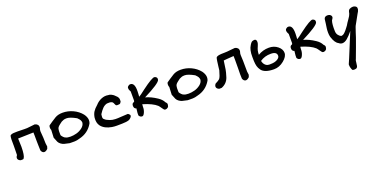

<svg xmlns="http://www.w3.org/2000/svg" viewBox="-18 -1285 4936 2496"><g transform="rotate(-20 2450.0 -37.0)"><path d="M100 -4Q69 -14 62 -36Q55 -58 76 -84L78 -209Q74 -320 84 -350Q95 -365 132 -368.5Q169 -372 282 -368Q315 -366 364 -373Q413 -380 427 -380Q451 -376 465.5 -360Q480 -344 477 -318Q466 -282 468 -268Q477 -175 477 -101L483 -55L473 -25Q442 5 418 0Q394 -5 382 -37L380 -102Q380 -104 379.5 -119.5Q379 -135 378.5 -167Q378 -199 378 -245L377 -287Q169 -281 163 -281Q164 -247 165.5 -209.5Q167 -172 167 -164.5Q167 -157 165 -110Q158 -16 132 -5Q130 -4 100 -4Z M772 5Q721 -6 701.5 -11Q682 -16 660 -31.5Q638 -47 627.5 -68Q617 -89 601 -133L606 -239Q599 -250 599 -271Q599 -292 606 -302Q649 -333 715 -374Q757 -399 820 -399Q894 -399 962.5 -367Q1031 -335 1076 -279Q1128 -208 1101 -146Q1037 -36 911 -7Q895 -1 875.5 2Q856 5 844 5.5Q832 6 806 5.5Q780 5 772 5ZM813 -71Q853 -71 896.5 -82.5Q940 -94 977 -122.5Q1014 -151 1019 -190Q1018 -202 1015.5 -211Q1013 -220 1007.5 -228.5Q1002 -237 998.5 -241Q995 -245 986.5 -254Q978 -263 975 -266Q890 -313 846 -313Q815 -313 802 -307Q774 -296 772 -294Q766 -289 753 -280Q740 -271 735 -266Q702 -241 699 -217Q696 -205 695.5 -191Q695 -177 695.5 -160Q696 -143 696 -133Q703 -119 719 -102.5Q735 -86 747 -83Q770 -71 813 -71Z M1499 0Q1486 0 1463.5 0.5Q1441 1 1428 1Q1415 1 1396 0Q1377 -1 1361 -4Q1261 -21 1215 -81Q1183 -124 1190 -195Q1197 -242 1217.5 -274Q1238 -306 1279 -341Q1313 -380 1361 -400Q1409 -420 1456 -411Q1477 -412 1499.5 -400Q1522 -388 1531.5 -379Q1541 -370 1564 -347Q1578 -329 1580 -313Q1582 -297 1579 -275Q1566 -251 1553 -250Q1550 -250 1535 -248.5Q1520 -247 1512 -250Q1504 -253 1500 -263Q1486 -298 1476 -304Q1461 -314 1440 -315Q1419 -316 1403 -314Q1368 -305 1342 -278.5Q1316 -252 1288 -208Q1288 -206 1285.5 -188.5Q1283 -171 1285 -157Q1287 -143 1298 -138Q1314 -118 1366 -99Q1398 -87 1437 -86Q1476 -85 1504 -88L1612 -94Q1620 -91 1630 -80.5Q1640 -70 1640 -63Q1640 -39 1600 -14Q1562 0 1499 0Z M1829 -114Q1831 -76 1814.5 -38Q1798 0 1779 0Q1751 0 1735 -28Q1732 -49 1742 -123Q1712 -130 1710.5 -166.5Q1709 -203 1737 -211Q1748 -215 1748 -230V-355Q1747 -358 1738.5 -374Q1730 -390 1731 -402Q1727 -419 1743 -433Q1759 -447 1773 -446Q1835 -446 1832 -328Q1833 -315 1830.5 -290Q1828 -265 1828 -254V-253Q1853 -266 1920 -319Q2072 -433 2102 -425Q2143 -414 2133 -375Q2121 -332 1897 -219Q1971 -200 2053 -145Q2103 -112 2124 -69Q2139 -55 2142.5 -44Q2146 -33 2137 -5Q2130 9 2111.5 16Q2093 23 2080 17Q2073 14 2053 -15.5Q2033 -45 2022 -56Q1964 -109 1832 -148Z M2405 5Q2354 -6 2334.5 -11Q2315 -16 2293 -31.5Q2271 -47 2260.5 -68Q2250 -89 2234 -133L2239 -239Q2232 -250 2232 -271Q2232 -292 2239 -302Q2282 -333 2348 -374Q2390 -399 2453 -399Q2527 -399 2595.5 -367Q2664 -335 2709 -279Q2761 -208 2734 -146Q2670 -36 2544 -7Q2528 -1 2508.5 2Q2489 5 2477 5.5Q2465 6 2439 5.5Q2413 5 2405 5ZM2446 -71Q2486 -71 2529.5 -82.5Q2573 -94 2610 -122.5Q2647 -151 2652 -190Q2651 -202 2648.5 -211Q2646 -220 2640.5 -228.5Q2635 -237 2631.5 -241Q2628 -245 2619.5 -254Q2611 -263 2608 -266Q2523 -313 2479 -313Q2448 -313 2435 -307Q2407 -296 2405 -294Q2399 -289 2386 -280Q2373 -271 2368 -266Q2335 -241 2332 -217Q2329 -205 2328.5 -191Q2328 -177 2328.5 -160Q2329 -143 2329 -133Q2336 -119 2352 -102.5Q2368 -86 2380 -83Q2403 -71 2446 -71Z M3161 -82Q3161 -83 3161.5 -103Q3162 -123 3162.5 -168Q3163 -213 3163 -279L3162 -331Q3155 -330 3127.5 -328.5Q3100 -327 3071.5 -324.5Q3043 -322 3022 -320Q3017 -288 3012 -251.5Q3007 -215 3004.5 -200Q3002 -185 2995.5 -159.5Q2989 -134 2978 -100Q2952 -25 2876 5Q2874 6 2844 6Q2813 -4 2806 -26Q2799 -48 2820 -74Q2841 -84 2855 -93Q2869 -102 2877 -108.5Q2885 -115 2892 -128.5Q2899 -142 2902 -150.5Q2905 -159 2912 -182Q2919 -205 2924 -220Q2925 -229 2929.5 -268Q2934 -307 2939 -340.5Q2944 -374 2949 -388Q2960 -402 2985.5 -407Q3011 -412 3067 -412Q3099 -412 3147 -418Q3195 -424 3212 -424Q3236 -420 3250.5 -404Q3265 -388 3262 -362Q3251 -326 3253 -312Q3258 -260 3258 -81L3264 -35L3254 -5Q3223 25 3199 20Q3175 15 3163 -17Z M3600 11Q3535 11 3491.5 -4Q3448 -19 3427 -48Q3406 -77 3398 -106.5Q3390 -136 3388 -179Q3387 -191 3387 -235Q3385 -334 3421 -389Q3429 -401 3430 -403Q3431 -405 3438.5 -414.5Q3446 -424 3451 -426.5Q3456 -429 3465.5 -432.5Q3475 -436 3486 -436Q3516 -436 3516 -396Q3516 -376 3502 -345Q3488 -314 3483 -294Q3477 -270 3476 -233Q3546 -276 3629 -276Q3699 -276 3749 -235.5Q3799 -195 3799 -143Q3799 -92 3736 -40.5Q3673 11 3600 11ZM3476 -149Q3483 -110 3509 -86.5Q3535 -63 3583 -68Q3636 -68 3672 -88.5Q3708 -109 3708 -137Q3708 -193 3626 -193Q3541 -194 3476 -149Z M4015 -114Q4017 -76 4000.5 -38Q3984 0 3965 0Q3937 0 3921 -28Q3918 -49 3928 -123Q3898 -130 3896.5 -166.5Q3895 -203 3923 -211Q3934 -215 3934 -230V-355Q3933 -358 3924.5 -374Q3916 -390 3917 -402Q3913 -419 3929 -433Q3945 -447 3959 -446Q4021 -446 4018 -328Q4019 -315 4016.5 -290Q4014 -265 4014 -254V-253Q4039 -266 4106 -319Q4258 -433 4288 -425Q4329 -414 4319 -375Q4307 -332 4083 -219Q4157 -200 4239 -145Q4289 -112 4310 -69Q4325 -55 4328.5 -44Q4332 -33 4323 -5Q4316 9 4297.5 16Q4279 23 4266 17Q4259 14 4239 -15.5Q4219 -45 4208 -56Q4150 -109 4018 -148Z M4551 366Q4532 328 4532 295V283Q4554 236 4612 93Q4623 64 4654 -9.5Q4685 -83 4699 -118Q4653 -61 4617.5 -32Q4582 -3 4549 -3Q4524 -3 4501 -23Q4455 -45 4427 -137Q4420 -166 4420 -198.5Q4420 -231 4423.5 -256Q4427 -281 4432.5 -317.5Q4438 -354 4440 -378Q4449 -411 4489 -411Q4506 -411 4522 -403Q4547 -386 4542 -362Q4541 -355 4522 -327Q4506 -278 4510 -181Q4511 -150 4528.5 -127.5Q4546 -105 4567 -97Q4581 -98 4593 -103.5Q4605 -109 4618 -122Q4631 -135 4638.5 -143.5Q4646 -152 4661 -172Q4676 -192 4682 -200Q4698 -229 4727 -269Q4756 -309 4763 -333Q4764 -338 4766.5 -348.5Q4769 -359 4771 -365.5Q4773 -372 4777.5 -379Q4782 -386 4788 -390Q4812 -403 4836 -403Q4864 -403 4883 -384Q4904 -354 4864 -295L4801 -181Q4797 -176 4789.5 -160.5Q4782 -145 4782 -143Q4778 -132 4759 -75.5Q4740 -19 4738 -10Q4726 23 4694.5 110Q4663 197 4643 248Q4639 256 4637 261.5Q4635 267 4634.5 272Q4634 277 4632 292.5Q4630 308 4627 328Q4625 355 4608 366Q4593 372 4577 372Q4561 372 4551 366Z"/></g></svg>

Font: Excalifont
Style: Regular
Weight: 400
Designer: Your Own Font Foundry (Virgil); Ján Filípek / DizajnDesign (Excalifont, modifications)
Foundry: Your Own Font Foundry (Virgil); Ján Filípek / DizajnDesign (Excalifont, modifications)
Version: Version 1.000;Glyphs 3.2 (3227)